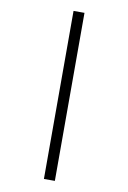

<svg xmlns="http://www.w3.org/2000/svg" viewBox="-106 -894 751 1123"><g transform="rotate(10 270.0 -333.0)"><path d="M302 -832V166H237V-832Z"/></g></svg>

Font: odia115
Style: Regular
Weight: 400
Designer: Amélie Bonet and Sol Matas
Foundry: Google LLC
Version: Version 2.003